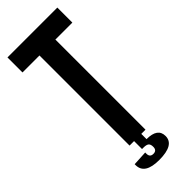

<svg xmlns="http://www.w3.org/2000/svg" viewBox="-276 -729 904 904"><g transform="rotate(-45 176.0 -276.5)"><path d="M342 -600H229V0H201V35Q275 35 275 88Q275 147 174 147Q78 147 78 85V79L152 75V83Q152 107 175 107Q198 107 198 83Q198 66 190 59.5Q182 53 163 53H153V0H123V-600H10V-700H342Z"/></g></svg>

Font: Bebas Kai
Style: Regular
Weight: 400
Designer: Ryoichi Tsunekawa
Foundry: Dharma Type
Version: Version 1.001;PS 001.001;hotconv 1.0.70;makeotf.lib2.5.58329